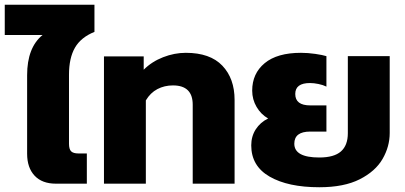

<svg xmlns="http://www.w3.org/2000/svg" viewBox="-40 -772 1703 807"><path d="M74 -126V-456Q74 -572 139 -625H-20V-752H357V-638Q300 -615 275 -571.5Q250 -528 250 -458V-168Q250 -145 259 -136Q268 -127 290 -127H325V0H195Q137 0 105.5 -33.5Q74 -67 74 -126Z M397 -535H564V-479Q598 -513 645.5 -531.5Q693 -550 741 -550Q843 -550 894.5 -496Q946 -442 946 -352V0H770V-332Q770 -413 687 -413Q651 -413 621.5 -397.5Q592 -382 573 -350V0H397Z M1016 -161Q1016 -199 1035 -228.5Q1054 -258 1087 -274Q1057 -291 1038.5 -322.5Q1020 -354 1020 -391Q1020 -463 1072.5 -506.5Q1125 -550 1225 -550Q1254 -550 1285 -545.5Q1316 -541 1332 -536V-408Q1318 -415 1298.5 -419Q1279 -423 1263 -423Q1201 -423 1201 -377Q1201 -329 1264 -329H1332V-219H1264Q1197 -219 1197 -168Q1197 -110 1302 -110Q1364 -110 1393 -135.5Q1422 -161 1422 -212V-536H1598V-213Q1598 -156 1568 -104Q1538 -52 1472 -18.5Q1406 15 1302 15Q1171 15 1093.5 -29.5Q1016 -74 1016 -161Z"/></svg>

Font: Prompt
Style: Bold
Weight: 700
Designer: Katatrad Team
Foundry: CadsonDemak
Version: Version 1.000